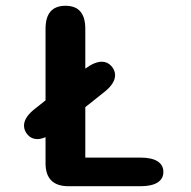

<svg xmlns="http://www.w3.org/2000/svg" viewBox="-20 -644 659 664"><path d="M109 -163Q89 -163 76 -177.5Q63 -192 63 -209.5Q63 -240 105.5 -271.5L274 -406Q307 -430.5 332 -430.5Q351.5 -430.5 364.8 -416Q378 -401.5 378 -384Q378 -353.5 336 -322L167 -187.5Q134.5 -163 109 -163ZM275 -99H465.5Q504.5 -99 524.8 -86.2Q545 -73.5 545 -49.5Q545 -25.5 524.8 -12.8Q504.5 0 465.5 0H217Q137.5 0 137.5 -79.5V-544.5Q137.5 -624 206.5 -624Q275 -624 275 -544.5Z"/></svg>

Font: Sono ExtraLight Monospace SemiBold
Style: Regular
Weight: 600
Version: Version 2.112